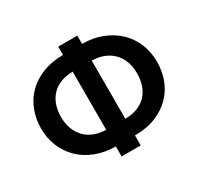

<svg xmlns="http://www.w3.org/2000/svg" viewBox="-160 -934 1210 1166"><g transform="rotate(-30 444.5 -351.0)"><path d="M511 -678Q587 -678 649.5 -653.5Q712 -629 757 -586.5Q802 -544 826.5 -485Q851 -426 851 -357Q851 -292 829.5 -234Q808 -176 765 -132Q722 -88 658.5 -62Q595 -36 511 -36V34H377V-36Q301 -37 238.5 -61Q176 -85 131.5 -128Q87 -171 62.5 -229.5Q38 -288 38 -357Q38 -421 59.5 -479Q81 -537 123.5 -581Q166 -625 229.5 -651Q293 -677 377 -678V-736H511ZM711 -357Q711 -405 696.5 -442.5Q682 -480 655.5 -506Q629 -532 592.5 -546Q556 -560 511 -561V-153Q561 -153 598.5 -168.5Q636 -184 661 -211Q686 -238 698.5 -275.5Q711 -313 711 -357ZM178 -357Q178 -310 192.5 -272.5Q207 -235 233 -208.5Q259 -182 295.5 -168Q332 -154 377 -153V-561Q327 -560 289.5 -544.5Q252 -529 227.5 -502Q203 -475 190.5 -438Q178 -401 178 -357Z"/></g></svg>

Font: Tilda Sans Bold
Style: Regular
Weight: 700
Designer: ParaType Ltd
Foundry: ParaType Ltd
Version: Version 1.009